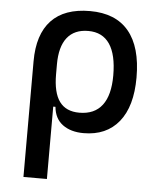

<svg xmlns="http://www.w3.org/2000/svg" viewBox="-53 -573 693 844"><g transform="rotate(5 293.0 -151.0)"><path d="M328.1 9.8Q271.5 9.8 235.8 -16.6Q200.2 -43 195.3 -94.7H150.4L185.5 -237.3Q185.5 -156.7 214.1 -117.4Q242.7 -78.1 301.8 -78.1Q368.7 -78.1 402.6 -122.6Q436.5 -167 436.5 -253.9Q436.5 -345.7 404.8 -392.6Q373 -439.5 310.5 -439.5Q249 -439.5 217.3 -399.4Q185.5 -359.4 185.5 -281.2L82 -285.6Q82 -404.8 139.9 -466.1Q197.8 -527.3 310.5 -527.3Q423.3 -527.3 481.2 -458Q539.1 -388.7 539.1 -253.9Q539.1 -126.5 483.9 -58.3Q428.7 9.8 328.1 9.8ZM82 224.6V-285.6H185.5V224.6Z"/></g></svg>

Font: Cascadia Mono PL
Style: Regular
Weight: 400
Monospace: yes
Designer: Aaron Bell
Foundry: Saja Typeworks
Version: Version 2102.003